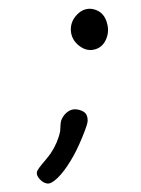

<svg xmlns="http://www.w3.org/2000/svg" viewBox="-20 -333 328 447"><path d="M230 -275.9Q234.4 -257.3 226.1 -239.7Q217.8 -222.2 200.2 -217.8Q181.2 -212.9 163.8 -226.8Q146.5 -240.7 145 -261.2Q143.6 -282.7 159.4 -299.1Q175.3 -315.4 195.8 -312Q223.6 -306.2 230 -275.9ZM184.1 -51.8Q184.1 -43.9 171.1 -12.5Q158.2 19 144 42Q128.9 66.9 114 81.3Q99.1 95.7 89.8 94.2Q80.1 92.8 72.3 84Q64.5 75.2 65.9 67.9Q66.4 64 71.8 56.9Q77.1 49.8 85.7 39.8Q94.2 29.8 98.1 23.9Q114.7 -1 120.1 -27.8Q120.6 -30.8 120.8 -40.5Q121.1 -50.3 124 -56.2Q129.4 -67.4 138.9 -73.7Q148.4 -80.1 160.2 -78.1Q172.9 -75.7 178.5 -69.8Q184.1 -64 184.1 -51.8Z"/></svg>

Font: Gogol
Style: Regular
Weight: 400
Italic angle: -48°
Designer: Gennady Fridman
Foundry: ParaType Ltd
Version: Version 1.001